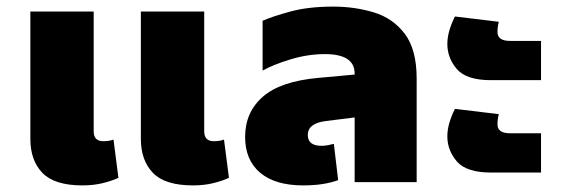

<svg xmlns="http://www.w3.org/2000/svg" viewBox="-20 -552 1705 582"><path d="M230 10Q264 10 292 3Q320 -4 339 -13L324 -129Q312 -124 293 -124Q264 -124 264 -154V-517H72V-131Q72 -66 108.5 -28Q145 10 230 10ZM565 10Q599 10 627 3Q655 -4 674 -13L659 -129Q647 -124 628 -124Q599 -124 599 -154V-517H407V-131Q407 -66 443.5 -28Q480 10 565 10Z M1005 -6 992 -116Q985 -114 974.5 -112Q964 -110 955 -110Q913 -110 913 -143Q913 -178 967 -185L1055 -196V0H1243V-314Q1243 -402 1207 -449.5Q1171 -497 1113 -514.5Q1055 -532 990 -532Q915 -532 860 -517Q805 -502 776 -489V-338Q808 -356 860.5 -372Q913 -388 965 -388Q1055 -388 1055 -329V-326L946 -316Q831 -306 777 -259Q723 -212 723 -137Q723 -67 768.5 -28.5Q814 10 899 10Q962 10 1005 -6Z M1468 -309H1620V-428H1526Q1488 -428 1488 -455Q1488 -471 1492 -486L1359 -502Q1336 -456 1336 -419Q1336 -376 1365 -342.5Q1394 -309 1468 -309ZM1468 -29H1620V-148H1526Q1488 -148 1488 -175Q1488 -191 1492 -206L1359 -222Q1336 -176 1336 -139Q1336 -96 1365 -62.5Q1394 -29 1468 -29Z"/></svg>

Font: Noto Sans Thai UI Black
Style: Regular
Weight: 900
Designer: Monotype Design Team
Foundry: Monotype Imaging Inc.
Version: Version 1.901